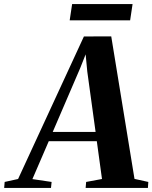

<svg xmlns="http://www.w3.org/2000/svg" viewBox="-98 -925 750 945"><path d="M-77.5 0 -75 -29.5 -9 -44 315 -745.5 449.5 -746 564 -44.5 632 -29.5 630 0H323.5L326 -29.5L404 -44L378.5 -230H142L61.5 -43.5L156 -29.5L153 0ZM161.5 -275.5H372.5L331.5 -573.5L323.5 -657.5L297 -590.5ZM257 -905H554.5L542.5 -825H245Z"/></svg>

Font: Merriweather 96pt
Style: Bold Italic
Weight: 700
Italic angle: -7.8°
Version: Version 2.101